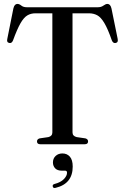

<svg xmlns="http://www.w3.org/2000/svg" viewBox="-20 -737 638 981"><path d="M116.5 -700H480.5Q497 -700 508.5 -708.5Q520 -717 529 -717Q544 -717 549.5 -694L581 -539.5Q585.5 -520 571 -517.5Q558 -514.5 551.5 -530.5Q531 -589.5 513.2 -619.2Q495.5 -649 476.8 -659Q458 -669 434.5 -669H350.5V-60.5Q350.5 -41.5 372 -36.5L416.5 -30Q430 -26 430 -14.5Q430 0 413 0H186Q169 0 169 -14.5Q169 -26 182.5 -30L227 -36.5Q247.5 -41.5 247.5 -60.5V-669H161Q137.5 -669 119.5 -658.2Q101.5 -647.5 84.5 -617.8Q67.5 -588 46.5 -530.5Q40 -514.5 27.5 -517.5Q12.5 -520 17.5 -539.5L48.5 -694.5Q54 -717 69 -717Q78.5 -717 89 -708.5Q99.5 -700 116.5 -700ZM296 135Q273 135 261.8 123Q250.5 111 250.5 93Q250.5 72.5 264.2 59.8Q278 47 299 47Q322.5 47 337 63.5Q351.5 80 351.5 114Q351.5 201.5 265 222.5Q252 226.5 249.5 216Q247 206 258.5 203Q290 195 306.2 178.2Q322.5 161.5 322.5 145.5Q322.5 135 312.5 135Z"/></svg>

Font: Fraunces 144pt Soft
Style: Regular
Weight: 400
Version: Version 1.000;[0bf87f6ff]